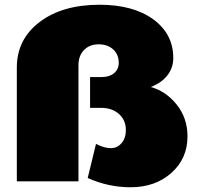

<svg xmlns="http://www.w3.org/2000/svg" viewBox="-20 -765 851 810"><path d="M311 -490V0H51V-480Q51 -599 147 -672Q243 -745 400 -745Q542 -745 626.5 -683.5Q711 -622 711 -520Q711 -479 686 -447Q661 -415 616 -398Q681 -380 726 -323Q771 -266 771 -190Q771 -96 703 -35.5Q635 25 531 25Q437 25 350 -14L385 -158Q419 -140 448 -140Q475 -140 493 -161.5Q511 -183 511 -216Q511 -258 482 -284Q453 -310 406 -310H360V-440H410Q442 -440 461.5 -456.5Q481 -473 481 -500Q481 -535 457.5 -556.5Q434 -578 396 -578Q358 -578 334.5 -554Q311 -530 311 -490Z"/></svg>

Font: Metropolitano Black
Style: Regular
Weight: 900
Designer: Fonts by Alex Slobzheninov & Chris M. Simpson / Changes by Cristiano Sobral
Foundry: Fonts by Alex Slobzheninov & Chris M. Simpson / Changes by Cristiano Sobral
Version: Version 1.00;August 30, 2020;FontCreator 13.0.0.2681 64-bit